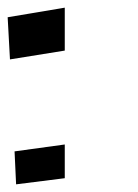

<svg xmlns="http://www.w3.org/2000/svg" viewBox="-85 -445 361 501"><path d="M84 -313V-425L-65 -400L-59 -290ZM84 20V-68L-47 -50L-43 36Z"/></svg>

Font: Gamestation Warped
Style: Regular
Weight: 400
Designer: Jonas Hecksher
Foundry: Jonas Hecksher, Playtypeª, e-types AS
Version: Version 1.003